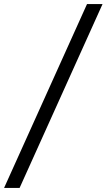

<svg xmlns="http://www.w3.org/2000/svg" viewBox="-31 -825 522 940"><path d="M-11 95 395 -805H471L65 95Z"/></svg>

Font: Platypi Light
Style: Bold Italic
Weight: 700
Italic angle: -13°
Version: Version 1.200